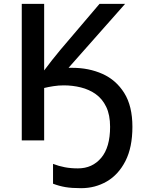

<svg xmlns="http://www.w3.org/2000/svg" viewBox="-20 -734 764 1004"><path d="M634.3 -713.9 338.4 -379.4Q342.8 -379.4 347.4 -379.4Q352.1 -379.4 357.9 -379.4Q444.3 -379.4 515.6 -347.7Q586.9 -315.9 629.6 -247.8Q672.4 -179.7 672.4 -70.8Q672.4 36.6 636 107.9Q599.6 179.2 538.8 214.6Q478 250 404.3 250Q355 250 322 244.4Q289.1 238.8 257.3 226.6V123Q288.1 134.8 319.1 140.6Q350.1 146.5 387.7 146.5Q462.9 146.5 509.3 91.3Q555.7 36.1 555.7 -70.8Q555.7 -133.3 535.4 -175.3Q515.1 -217.3 480.7 -241.7Q446.3 -266.1 402.8 -276.9Q359.4 -287.6 313.5 -287.6Q285.6 -287.6 259.3 -283.4Q232.9 -279.3 210.9 -273.9V0H93.8V-713.9H210.9V-365.7Q230.5 -392.1 252.4 -419.9Q274.4 -447.8 296.4 -474.1L500.5 -713.9Z"/></svg>

Font: Open Sans SemiBold
Style: Regular
Weight: 600
Designer: Monotype Design Team
Foundry: Monotype Imaging Inc.
Version: Version 3.003; ttfautohint (v1.8.4)